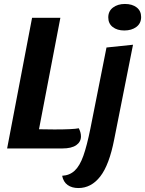

<svg xmlns="http://www.w3.org/2000/svg" viewBox="-20 -750 733 970"><path d="M177 -97Q203 -96 255 -96Q350 -96 378 -102Q389 -81 389 -61Q389 -33 365 -16.5Q341 0 295 0H16L142 -660H285ZM693 -664Q693 -632 669 -614Q645 -596 608 -596Q572 -596 549.5 -613.5Q527 -631 527 -662Q527 -694 551 -712Q575 -730 611 -730Q648 -730 670.5 -712.5Q693 -695 693 -664ZM376 200Q343 200 321.5 184.5Q300 169 294 138Q332 136 357.5 112Q383 88 401 37.5Q419 -13 437 -102L518 -510L652 -524L557 -46Q532 83 486.5 141.5Q441 200 376 200Z"/></svg>

Font: Sansita Medium Italic
Style: Regular
Weight: 500
Italic angle: -11°
Designer: Pablo Cosgaya
Foundry: Omnibus-Type
Version: Version 1.006